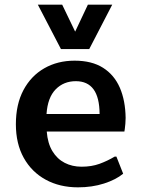

<svg xmlns="http://www.w3.org/2000/svg" viewBox="-20 -802 613 832"><path d="M317.9 9.8Q238.8 9.8 178 -23.4Q117.2 -56.6 83 -117.9Q48.8 -179.2 48.8 -263.7Q48.8 -349.6 81.5 -411.4Q114.3 -473.1 171.9 -506.1Q229.5 -539.1 303.2 -539.1Q377.9 -539.1 426.5 -508.3Q475.1 -477.5 499.3 -421.9Q523.4 -366.2 524.4 -291Q524.4 -278.8 523.2 -265.6Q522 -252.4 520.8 -243.2Q519.5 -233.9 519 -231.9H182.6Q186.5 -181.2 207 -147.2Q227.5 -113.3 260.3 -96.4Q293 -79.6 333.5 -79.6Q376.5 -79.6 410.9 -92Q445.3 -104.5 477.1 -123.5H484.4L513.7 -49.3Q482.4 -23.4 430.9 -6.8Q379.4 9.8 317.9 9.8ZM181.6 -308.1H411.6Q411.1 -379.9 385.3 -415Q359.4 -450.2 308.6 -450.2Q255.9 -450.2 221.2 -414.8Q186.5 -379.4 181.6 -308.1ZM244.1 -589.4 144 -781.7H249.5L305.7 -665L360.8 -781.7H466.3L366.7 -589.4Z"/></svg>

Font: Comme SemiBold
Style: Regular
Weight: 600
Version: Version 1.000;gftools[0.9.27]